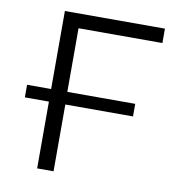

<svg xmlns="http://www.w3.org/2000/svg" viewBox="-79 -771 767 841"><g transform="rotate(10 304.0 -350.0)"><path d="M587 -636H214V-353H516V-297H215V0H142V-297H35V-353H142V-700H587Z"/></g></svg>

Font: Montserrat Alternates
Style: Regular
Weight: 400
Designer: Julieta Ulanovsky
Foundry: Julieta Ulanovsky
Version: Version 7.200;PS 007.200;hotconv 1.0.88;makeotf.lib2.5.64775